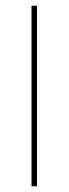

<svg xmlns="http://www.w3.org/2000/svg" viewBox="-20 -649 239 669"><path d="M108.9 -628.9V0H89.8V-628.9Z"/></svg>

Font: Sinkin Sans 100 Thin
Style: Regular
Weight: 100
Designer: Keith Bates
Foundry: K-Type
Version: Sinkin Sans (version 1.0)  by Keith Bates   •   © 2014   www